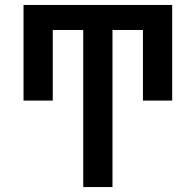

<svg xmlns="http://www.w3.org/2000/svg" viewBox="-20 -540 790 775"><path d="M316 215V-419H193V-134H75V-520H675V-134H557V-419H434V215Z"/></svg>

Font: Zed Sans Extended
Style: Bold
Weight: 700
Width: 7
Designer: Belleve Invis
Foundry: Belleve Invis
Version: Version 1.0.0; ttfautohint (v1.8.4)